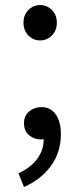

<svg xmlns="http://www.w3.org/2000/svg" viewBox="-20 -550 318 760"><path d="M139 -390Q112 -390 92.5 -409.5Q73 -429 73 -460Q73 -491 92.5 -510.5Q112 -530 139 -530Q166 -530 185.5 -510.5Q205 -491 205 -460Q205 -429 185.5 -409.5Q166 -390 139 -390ZM75 190 53 136Q100 115 127 79Q154 43 153 -3L143 -85L188 -18Q178 -7 166.5 -2.5Q155 2 142 2Q115 2 95 -15Q75 -32 75 -62Q75 -92 95.5 -109Q116 -126 144 -126Q180 -126 200.5 -97.5Q221 -69 221 -19Q221 53 181.5 107Q142 161 75 190Z"/></svg>

Font: Noto Sans SC Thin
Style: Regular
Weight: 400
Version: Version 2.004-H2;hotconv 1.0.118;makeotfexe 2.5.65603